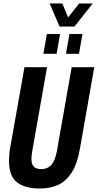

<svg xmlns="http://www.w3.org/2000/svg" viewBox="-20 -1074 563 1106"><path d="M208 12Q126 12 79 -23Q32 -58 32 -147Q32 -164 33.5 -183.5Q35 -203 39 -225L121 -687H251L167 -211Q164 -195 162.5 -182.5Q161 -170 161 -159Q161 -129 174.5 -114.5Q188 -100 217 -100Q257 -100 278.5 -127.5Q300 -155 309 -211L393 -687H523L441 -221Q426 -132 393.5 -81Q361 -30 315 -9Q269 12 208 12ZM230 -764 250 -878H326L306 -764ZM360 -764 380 -878H455L435 -764ZM514 -1054 409 -921H323L266 -1054H339L387 -939H345L436 -1054Z"/></svg>

Font: Archivo ExtraCondensed
Style: Bold Italic
Weight: 700
Width: 2
Italic angle: -10°
Designer: Hector Gatti
Foundry: Omnibus-Type
Version: Version 2.001